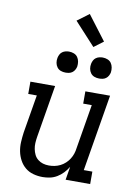

<svg xmlns="http://www.w3.org/2000/svg" viewBox="-104 -1049 809 1125"><g transform="rotate(10 300.0 -486.5)"><path d="M230 8Q201 8 174 0.5Q147 -7 126.5 -24Q106 -41 93 -65Q80 -89 74.5 -116Q69 -143 70.5 -172Q72 -201 76 -230L114 -457H63V-530H210L158 -218Q155 -199 154 -181Q153 -163 156.5 -145.5Q160 -128 167.5 -112.5Q175 -97 188.5 -86Q202 -75 219 -70Q236 -65 255 -65Q272 -65 289 -68.5Q306 -72 322 -80Q338 -88 351.5 -100.5Q365 -113 374.5 -128Q384 -143 389.5 -159.5Q395 -176 397 -193L441 -457H390V-530H537L461 -74H512V0H366L379 -79Q367 -59 351 -42Q335 -25 315 -13Q295 -1 273 3.5Q251 8 230 8ZM456 -618Q441 -618 427.5 -623Q414 -628 405.5 -639.5Q397 -651 394.5 -665.5Q392 -680 395 -695Q397 -705 402 -715Q407 -725 416 -731.5Q425 -738 435.5 -740.5Q446 -743 456 -743Q471 -743 485 -737.5Q499 -732 507 -720.5Q515 -709 517.5 -694.5Q520 -680 518 -665Q516 -655 510.5 -645Q505 -635 496 -628.5Q487 -622 476.5 -620Q466 -618 456 -618ZM256 -618Q241 -618 227.5 -623Q214 -628 205.5 -639.5Q197 -651 194.5 -665.5Q192 -680 195 -695Q197 -705 202 -715Q207 -725 216 -731.5Q225 -738 235.5 -740.5Q246 -743 256 -743Q271 -743 285 -737.5Q299 -732 307 -720.5Q315 -709 317.5 -694.5Q320 -680 318 -665Q316 -655 310.5 -645Q305 -635 296 -628.5Q287 -622 276.5 -620Q266 -618 256 -618ZM391 -794 267 -929 337 -981 447 -836Z"/></g></svg>

Font: Iosevka Curly Slab ExObl
Style: Regular
Weight: 400
Width: 7
Italic angle: -9°
Monospace: yes
Designer: Belleve Invis
Foundry: Belleve Invis
Version: Version 11.1.0; ttfautohint (v1.8.3)